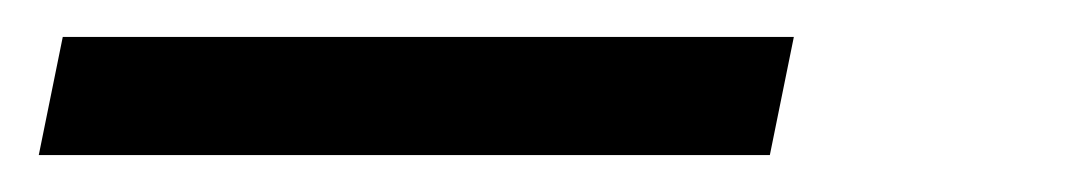

<svg xmlns="http://www.w3.org/2000/svg" viewBox="-20 -20 590 104"><path d="M397 64H1L14 0H410Z"/></svg>

Font: Lode Term
Style: Italic
Weight: 400
Italic angle: -11°
Monospace: yes
Designer: Belleve Invis
Foundry: Belleve Invis
Version: Version 29.2.0